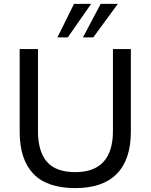

<svg xmlns="http://www.w3.org/2000/svg" viewBox="-20 -957 773 986"><path d="M367 9Q222 9 151.5 -64.5Q81 -138 81 -281V-705H175V-284Q175 -179 221 -126Q267 -73 367 -73Q463 -73 511.5 -126Q560 -179 560 -284V-705H652V-281Q652 -138 580 -64.5Q508 9 367 9ZM275 -765 360 -937H448L328 -765ZM406 -765 497 -937H585L459 -765Z"/></svg>

Font: Mulish Medium
Style: Regular
Weight: 500
Designer: Vernon Adams
Foundry: Vernon Adams
Version: Version 3.603; ttfautohint (v1.8.3)